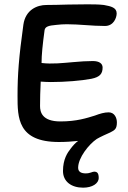

<svg xmlns="http://www.w3.org/2000/svg" viewBox="-20 -655 592 887"><path d="M482 -136C462 -136 442 -130 418 -121C382 -110 335 -94 259 -94C174 -94 165 -138 165 -165C165 -197 166 -237 168 -278C183 -277 200 -276 215 -276C281 -276 355 -282 402 -291C442 -299 454 -315 454 -343C454 -361 439 -373 409 -373C382 -373 350 -371 318 -368C271 -364 221 -358 172 -364C172 -402 177 -450 186 -516C189 -532 204 -537 240 -540C256 -542 274 -543 289 -543C347 -543 405 -535 465 -535C505 -535 519 -573 519 -593C519 -620 493 -626 460 -632C436 -635 405 -635 382 -635C359 -635 328 -634 295 -634C260 -633 223 -632 194 -632C153 -632 98 -611 88 -541C67 -390 61 -310 61 -213C61 -112 61 1 252 1C283 1 313 -1 341 -4C328 5 316 19 307 31C292 50 271 80 271 135C271 184 310 212 364 212C406 212 436 193 436 167C436 145 429 138 415 138C406 138 397 146 376 146C357 146 341 140 341 120C341 74 390 12 427 -13C442 -22 475 -37 489 -43C511 -54 520 -60 520 -90C520 -109 510 -136 482 -136Z"/></svg>

Font: Itim
Style: Regular
Weight: 400
Designer: CadsonDemak Team
Foundry: Pablo Impallari
Version: Version 1.002;PS 001.002;hotconv 1.0.88;makeotf.lib2.5.64775